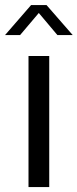

<svg xmlns="http://www.w3.org/2000/svg" viewBox="-34 -758 314 778"><path d="M81.5 0V-531H165.5V0ZM-13.5 -616 92 -737.5H154.5L260.5 -616H198.5L110.5 -720.5H136L47.5 -616Z"/></svg>

Font: Epilogue
Style: Regular
Weight: 400
Designer: Tyler Finck
Foundry: Etcetera Type Co
Version: Version 2.112